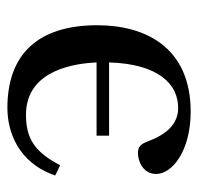

<svg xmlns="http://www.w3.org/2000/svg" viewBox="-28 -484 523 506"><g transform="rotate(90 233.0 -230.5)"><path d="M46 -226C46 -69 123 11 264 11C325 11 408 -16 442 -115L415 -128C380 -61 345 -38 282 -38C178 -38 148 -138 144 -224H337V-257H144C148 -387 201 -439 264 -439C307 -439 334 -408 353 -357C359 -342 365 -333 383 -333C402 -333 438 -345 438 -381C438 -424 376 -472 274 -472C103 -472 46 -351 46 -226Z"/></g></svg>

Font: erewhon
Style: Regular
Weight: 400
Version: Version 1.0.0